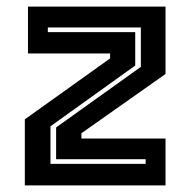

<svg xmlns="http://www.w3.org/2000/svg" viewBox="-20 -560 575 580"><path d="M132.5 -65H420V-79H149.5V-175L405.5 -358V-477H124.5V-463H388.5V-362L132.5 -178.5ZM55 0V-199.5L312.5 -383.5V-398.5H64.5V-540H480V-336.5L226 -157.5V-141.5H480V0Z"/></svg>

Font: Tourney
Style: Bold
Weight: 700
Designer: Tyler Finck
Foundry: Etcetera Type Co
Version: Version 1.015